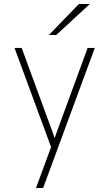

<svg xmlns="http://www.w3.org/2000/svg" viewBox="-20 -752 550 966"><path d="M161 194 237 -12 53 -511H89L237 -108Q241.5 -95.5 246 -82.8Q250.5 -70 255 -57Q259.5 -70 264 -82.8Q268.5 -95.5 273 -108L421 -511H457L197 194ZM226 -576 377 -732H432L263 -576Z"/></svg>

Font: Overpass Thin
Style: Regular
Weight: 250
Designer: Delve Withrington, Dave Bailey, Thomas Jockin
Foundry: Delve Fonts LLC
Version: Version 4.000